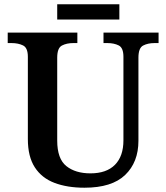

<svg xmlns="http://www.w3.org/2000/svg" viewBox="-20 -866 776 896"><path d="M374 10Q294 10 234.5 -12.5Q175 -35 142.5 -85Q110 -135 110 -217V-601Q110 -643 87.5 -654Q65 -665 34 -665H16V-714H341V-665H322Q291 -665 269 -653.5Q247 -642 247 -597V-210Q247 -125 289.5 -91Q332 -57 402 -57Q477 -57 516.5 -97Q556 -137 556 -211V-601Q556 -643 534 -654Q512 -665 481 -665H463V-714H720V-665H701Q670 -665 648 -653.5Q626 -642 626 -597V-209Q626 -109 564 -49.5Q502 10 374 10ZM247 -775V-846H537V-775Z"/></svg>

Font: Noto Serif Malayalam SemiBold
Style: Regular
Weight: 600
Designer: Indian type Foundry, Jelle Bosma, Monotype Design Team
Foundry: Monotype Imaging Inc.
Version: Version 2.104; ttfautohint (v1.8.4.7-5d5b)